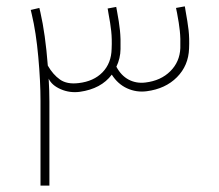

<svg xmlns="http://www.w3.org/2000/svg" viewBox="-20 -582 687 602"><path d="M572.8 -429.9Q574.2 -461.8 571.3 -487.4Q568.3 -513 561.6 -549.5Q561.6 -551.7 560.7 -555.3Q559.8 -559.8 559.4 -562.1L531.9 -557.1Q532.4 -554.4 533.3 -549.9Q534.6 -544.1 535.1 -541.4Q541.4 -508.5 543.8 -485.2Q546.3 -461.8 545.4 -431.2Q543.6 -388 513.9 -358.6Q484.3 -329.1 436.2 -323.3Q407.4 -319.7 383.5 -332.3Q359.7 -344.9 344.9 -372.8Q357.5 -398.8 357.9 -428.1Q358.8 -460.4 356.1 -486.7Q353.4 -513 346.7 -548.1Q345.8 -553.1 344.4 -560.3L317.4 -555.3Q317.9 -554 318.3 -551.3Q319.7 -543.6 320.1 -540Q326 -509.4 328.7 -484.5Q331.4 -459.5 330 -429Q329.1 -384 301.5 -355.4Q273.8 -326.9 226.6 -321.5Q190.2 -317 168.2 -332.5Q146.1 -348 129.9 -376.3Q122.3 -474.8 106.6 -543.6L103.4 -557.1L76.4 -550.8L79.6 -537.3Q93.1 -480.7 100 -404Q107 -327.3 107 -265.7V0H134.9V-263.5Q134.9 -296.3 132.6 -335.4Q142.5 -314.3 170.6 -302.2Q198.7 -290 230.2 -294.1Q297.2 -303.5 330.5 -348Q349.4 -318.3 378.4 -305.1Q407.4 -291.8 439.7 -295.9Q498.7 -303.5 534.8 -339.9Q571 -376.3 572.8 -429.9Z"/></svg>

Font: Arad-VF Thin Dots1
Style: Regular
Weight: 100
Designer: Mohammad Darvishi
Version: Version 1.000;August 30, 2024;FontCreator 15.0.0.2992 64-bit